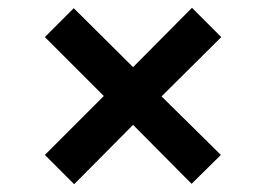

<svg xmlns="http://www.w3.org/2000/svg" viewBox="-20 -503 681 492"><path d="M170 -31 95 -106 246 -257 95 -408 169 -482 321 -331 472 -483 547 -408 394 -256 546 -106 471 -32 321 -183Z"/></svg>

Font: Archivo SemiBold
Style: Bold
Weight: 700
Version: Version 2.001